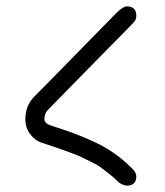

<svg xmlns="http://www.w3.org/2000/svg" viewBox="-20 -606 520 606"><path d="M60.1 -230Q60.1 -272.9 87.9 -300.8Q98.1 -310.5 216.6 -431.6Q335 -552.7 345.2 -563Q368.2 -585.9 379.9 -585.9Q410.2 -585.9 410.2 -556.2Q410.2 -547.4 406.7 -541.7Q403.3 -536.1 390.1 -522.9Q380.4 -513.2 261 -391.6Q141.6 -270 131.8 -259.8Q120.1 -248 120.1 -230Q120.1 -223.1 126 -217.8Q131.8 -212.4 140.1 -210Q184.1 -195.8 211.4 -185.8Q238.8 -175.8 274.2 -159.7Q309.6 -143.6 338.9 -123.3Q368.2 -103 394 -77.1Q410.2 -62.5 410.2 -49.8Q410.2 -20 379.9 -20Q378.4 -20 374.3 -21Q370.1 -22 363.8 -24.9Q357.4 -27.8 353 -32.2Q339.4 -45.9 324 -57.9Q308.6 -69.8 297.4 -78.1Q286.1 -86.4 265.1 -96.4Q244.1 -106.4 235.6 -110.8Q227.1 -115.2 200.2 -125Q173.3 -134.8 166.5 -137.2Q159.7 -139.6 127 -150.4Q118.2 -153.3 113.8 -154.8Q91.3 -161.6 75.7 -181.9Q60.1 -202.1 60.1 -230Z"/></svg>

Font: Pecita
Style: Book
Weight: 400
Width: 6
Version: Version 3.4.1